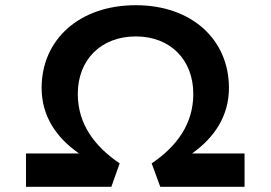

<svg xmlns="http://www.w3.org/2000/svg" viewBox="-20 -718 1040 738"><path d="M718 -128C804 -189 860 -272 860 -380C860 -566 717 -698 502 -698C285 -698 140 -566 140 -380C140 -272 196 -189 284 -128H80V0H408L440 -90C344 -155 279 -241 279 -357C279 -488 368 -578 502 -578C635 -578 723 -488 723 -357C723 -241 659 -155 563 -90L596 0H920V-128Z"/></svg>

Font: Gully SemiBold
Style: Regular
Weight: 600
Designer: jaikishan Patel
Foundry: MagicType
Version: Version 1.000;Glyphs 3.2 (3242)